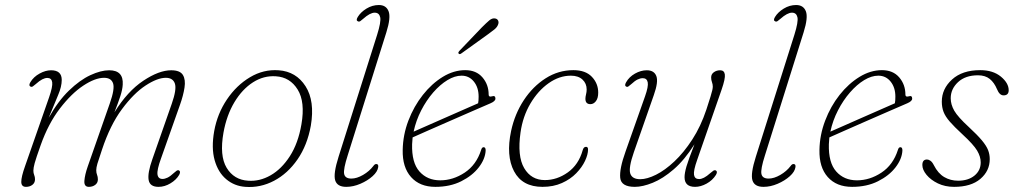

<svg xmlns="http://www.w3.org/2000/svg" viewBox="-20 -737 4056 765"><path d="M329.5 -73.5 417.5 -325Q438 -383 430.5 -405Q423 -427 394.5 -427Q359 -427 311.8 -395.8Q264.5 -364.5 218.5 -304.5Q172.5 -244.5 142 -158.5Q123.5 -106.5 118.2 -87.2Q113 -68 113 -57Q113 -47.5 116.2 -39.8Q119.5 -32 119.5 -22.5Q119.5 -8.5 109 -0.5Q98.5 7.5 83.5 7.5Q65 7.5 64.8 -12.2Q64.5 -32 80 -75.5L175.5 -349Q190.5 -392 188 -409.2Q185.5 -426.5 168.5 -426.5Q159.5 -426.5 148.2 -420.8Q137 -415 122.5 -402Q116.5 -396.5 111.2 -393Q106 -389.5 101.5 -392Q93 -396 101 -409.5Q114 -431 137.8 -444Q161.5 -457 183.5 -457Q226 -457 226 -418.5Q226 -392 211.8 -358.8Q197.5 -325.5 174 -267.5Q211.5 -334.5 254.8 -376.2Q298 -418 340 -437.5Q382 -457 415 -457Q472.5 -457 469 -400Q468 -380 459.5 -354Q451 -328 436 -289.5Q488 -373.5 550.8 -415.2Q613.5 -457 662 -457Q697.5 -457 708.8 -438.2Q720 -419.5 715.2 -388.2Q710.5 -357 697 -319L621.5 -105.5Q605 -60 607.5 -42Q610 -24 627.5 -24Q636.5 -24 647.5 -29.2Q658.5 -34.5 673 -48Q679.5 -54 684 -57Q688.5 -60 693 -58Q701 -54 694 -40.5Q682.5 -20.5 659.2 -6.5Q636 7.5 611.5 7.5Q577 7.5 572.2 -20Q567.5 -47.5 587 -102.5L664.5 -324Q684.5 -381 676.8 -404Q669 -427 640.5 -427Q607 -427 560 -396.2Q513 -365.5 466 -302.2Q419 -239 386.5 -141Q372.5 -100 368 -84.5Q363.5 -69 363.5 -59Q363.5 -48 366.8 -40.2Q370 -32.5 370 -22Q370 -8.5 359.5 -0.5Q349 7.5 334 7.5Q314.5 7.5 316.2 -16.5Q318 -40.5 329.5 -73.5Z M1090.5 -457Q1160 -452 1197.5 -393.2Q1235 -334.5 1218.5 -236.5Q1204.5 -158.5 1165.5 -102Q1126.5 -45.5 1072 -16.8Q1017.5 12 957.5 7.5Q914 4.5 881.5 -22.8Q849 -50 835.2 -98.8Q821.5 -147.5 833.5 -215Q846 -284 884 -340.5Q922 -397 976 -429.2Q1030 -461.5 1090.5 -457ZM968.5 -17Q1014.5 -13.5 1058.2 -38.5Q1102 -63.5 1135 -114.8Q1168 -166 1181 -241.5Q1196.5 -331 1166 -380.2Q1135.5 -429.5 1079.5 -433Q1031 -436.5 988 -409Q945 -381.5 914 -329.8Q883 -278 870.5 -209Q854 -116.5 883 -68.5Q912 -20.5 968.5 -17Z M1519.5 -608.5 1365.5 -118.5Q1347.5 -62.5 1351.2 -44Q1355 -25.5 1380 -25.5Q1401.5 -25.5 1426.5 -40Q1451.5 -54.5 1467.5 -75.5Q1473 -83.5 1479 -83.5Q1488.5 -83.5 1487 -71.5Q1484.5 -53 1464.5 -35Q1444.5 -17 1416 -4.8Q1387.5 7.5 1359.5 7.5Q1323.5 7.5 1315.5 -18.5Q1307.5 -44.5 1329 -112.5L1482.5 -598Q1499 -650.5 1494.8 -668.5Q1490.5 -686.5 1473 -686.5Q1454.5 -686.5 1427 -662Q1421 -656.5 1415.8 -653Q1410.5 -649.5 1406 -652Q1397 -655.5 1405.5 -669.5Q1417 -688.5 1440.2 -702.8Q1463.5 -717 1489.5 -717Q1518.5 -717 1528.2 -692.2Q1538 -667.5 1519.5 -608.5Z M1915 -136.5Q1913 -103 1887.5 -70Q1862 -37 1817.8 -14.8Q1773.5 7.5 1714.5 7.5Q1652.5 7.5 1617.8 -31.5Q1583 -70.5 1584.5 -139.5Q1585.5 -199.5 1607.2 -256.5Q1629 -313.5 1664.8 -358.8Q1700.5 -404 1744.2 -430.8Q1788 -457.5 1833.5 -457.5Q1877.5 -457.5 1902.2 -428.8Q1927 -400 1927 -360Q1927 -349.5 1939.5 -353Q1954 -358 1954 -344Q1954 -334 1934.5 -325.5Q1904.5 -312.5 1859.5 -293Q1814.5 -273.5 1766.8 -252.5Q1719 -231.5 1680.2 -214.5Q1641.5 -197.5 1624 -189.5Q1622.5 -176 1622 -162.5Q1620 -89 1651.2 -53.8Q1682.5 -18.5 1734 -18.5Q1785 -18.5 1831.5 -49.2Q1878 -80 1897 -139.5Q1900 -150.5 1907 -150.5Q1915.5 -150.5 1915 -136.5ZM1819 -435.5Q1792 -435.5 1762.8 -417.8Q1733.5 -400 1706.2 -368.8Q1679 -337.5 1658.2 -297.2Q1637.5 -257 1628 -212.5Q1646.5 -220.5 1678 -234.5Q1709.5 -248.5 1746.8 -264.8Q1784 -281 1820.5 -297.2Q1857 -313.5 1885 -325.5Q1887 -335 1887 -352Q1887 -388.5 1868 -412Q1849 -435.5 1819 -435.5ZM1900 -628Q1917.5 -645.5 1929.2 -655.5Q1941 -665.5 1952.5 -663.5Q1961.5 -662 1964.8 -654.8Q1968 -647.5 1964.5 -639Q1961 -629 1950.5 -620.2Q1940 -611.5 1926.5 -602L1818 -524Q1811 -519 1807.5 -523.5Q1805 -525.5 1806.8 -529Q1808.5 -532.5 1811.5 -535.5Z M2254.5 -435.5Q2208.5 -435.5 2166 -405.5Q2123.5 -375.5 2093.2 -324.2Q2063 -273 2054 -209.5Q2040.5 -115 2068.5 -67.2Q2096.5 -19.5 2151 -19.5Q2199.5 -19.5 2242.5 -50.2Q2285.5 -81 2301.5 -138Q2305 -152 2315 -152Q2323 -152 2323 -141.5Q2323 -121.5 2311 -96Q2299 -70.5 2276 -46.8Q2253 -23 2219 -7.8Q2185 7.5 2141.5 7.5Q2061 7.5 2028.2 -54.5Q1995.5 -116.5 2016.5 -215.5Q2031 -283 2067 -337.8Q2103 -392.5 2154 -425Q2205 -457.5 2264.5 -457.5Q2313 -457.5 2338.2 -431Q2363.5 -404.5 2363.5 -368Q2363.5 -345.5 2354.2 -333.8Q2345 -322 2332.5 -322Q2312.5 -322 2312.5 -343.5Q2312.5 -351 2315 -361Q2317.5 -371 2317.5 -380.5Q2317.5 -404.5 2300.8 -420Q2284 -435.5 2254.5 -435.5Z M2832 -58Q2840.5 -53.5 2832.5 -40Q2819 -18.5 2795.5 -5.5Q2772 7.5 2749.5 7.5Q2707.5 7.5 2707.5 -31Q2707.5 -47.5 2715.2 -74Q2723 -100.5 2747 -162Q2707.5 -99.5 2664.2 -62.2Q2621 -25 2580.8 -8.8Q2540.5 7.5 2509.5 7.5Q2455 7.5 2451.2 -28.2Q2447.5 -64 2472.5 -133.5L2550 -353Q2564 -392.5 2560.8 -409Q2557.5 -425.5 2541 -425.5Q2531 -425.5 2520.2 -420.2Q2509.5 -415 2495.5 -402Q2488.5 -396 2484 -392.8Q2479.5 -389.5 2475 -392Q2467 -395.5 2474.5 -409Q2486.5 -430.5 2510 -443.8Q2533.5 -457 2557 -457Q2586 -457 2595 -434.2Q2604 -411.5 2585 -358L2505.5 -130.5Q2484 -68.5 2491.2 -45.8Q2498.5 -23 2531 -23Q2558 -23 2593.8 -40.8Q2629.5 -58.5 2667 -93.8Q2704.5 -129 2738.2 -181Q2772 -233 2794.5 -300.5Q2805.5 -334.5 2811 -352.2Q2816.5 -370 2818.2 -378.2Q2820 -386.5 2820 -392Q2820 -401 2816.8 -409.5Q2813.5 -418 2813.5 -428.5Q2813.5 -441.5 2824.2 -449.2Q2835 -457 2849.5 -457Q2865.5 -457 2868 -440.5Q2870.5 -424 2855 -379.5L2758 -100.5Q2742.5 -57 2745.2 -40.2Q2748 -23.5 2765.5 -23.5Q2774 -23.5 2785 -29Q2796 -34.5 2811 -48Q2817.5 -53.5 2822.2 -56.8Q2827 -60 2832 -58Z M3182 -608.5 3028 -118.5Q3010 -62.5 3013.8 -44Q3017.5 -25.5 3042.5 -25.5Q3064 -25.5 3089 -40Q3114 -54.5 3130 -75.5Q3135.5 -83.5 3141.5 -83.5Q3151 -83.5 3149.5 -71.5Q3147 -53 3127 -35Q3107 -17 3078.5 -4.8Q3050 7.5 3022 7.5Q2986 7.5 2978 -18.5Q2970 -44.5 2991.5 -112.5L3145 -598Q3161.5 -650.5 3157.2 -668.5Q3153 -686.5 3135.5 -686.5Q3117 -686.5 3089.5 -662Q3083.5 -656.5 3078.2 -653Q3073 -649.5 3068.5 -652Q3059.5 -655.5 3068 -669.5Q3079.5 -688.5 3102.8 -702.8Q3126 -717 3152 -717Q3181 -717 3190.8 -692.2Q3200.5 -667.5 3182 -608.5Z M3575.5 -136.5Q3573.5 -103 3548 -70Q3522.5 -37 3478.2 -14.8Q3434 7.5 3375 7.5Q3313 7.5 3278.2 -31.5Q3243.5 -70.5 3245 -139.5Q3246 -199.5 3267.8 -256.5Q3289.5 -313.5 3325.2 -358.8Q3361 -404 3404.8 -430.8Q3448.5 -457.5 3494 -457.5Q3538 -457.5 3562.8 -428.8Q3587.5 -400 3587.5 -360Q3587.5 -349.5 3600 -353Q3614.5 -358 3614.5 -344Q3614.5 -334 3595 -325.5Q3565 -312.5 3520 -293Q3475 -273.5 3427.2 -252.5Q3379.5 -231.5 3340.8 -214.5Q3302 -197.5 3284.5 -189.5Q3283 -176 3282.5 -162.5Q3280.5 -89 3311.8 -53.8Q3343 -18.5 3394.5 -18.5Q3445.5 -18.5 3492 -49.2Q3538.5 -80 3557.5 -139.5Q3560.5 -150.5 3567.5 -150.5Q3576 -150.5 3575.5 -136.5ZM3479.5 -435.5Q3452.5 -435.5 3423.2 -417.8Q3394 -400 3366.8 -368.8Q3339.5 -337.5 3318.8 -297.2Q3298 -257 3288.5 -212.5Q3307 -220.5 3338.5 -234.5Q3370 -248.5 3407.2 -264.8Q3444.5 -281 3481 -297.2Q3517.5 -313.5 3545.5 -325.5Q3547.5 -335 3547.5 -352Q3547.5 -388.5 3528.5 -412Q3509.5 -435.5 3479.5 -435.5Z M3797.5 -17Q3837.5 -17 3862.5 -37.2Q3887.5 -57.5 3887.5 -90Q3887.5 -113 3873.2 -137Q3859 -161 3814.5 -202Q3782 -232 3764.2 -252.5Q3746.5 -273 3739.5 -291.2Q3732.5 -309.5 3732.5 -332Q3732.5 -383 3773.2 -420.2Q3814 -457.5 3885.5 -457.5Q3936.5 -457.5 3967.8 -431.8Q3999 -406 3999 -377.5Q3999 -357 3978.5 -357Q3962.5 -357 3952.5 -381.5Q3941.5 -408 3923.5 -422.5Q3905.5 -437 3876.5 -437Q3826.5 -437 3797.2 -409.8Q3768 -382.5 3768 -345.5Q3768 -320.5 3782.2 -295.8Q3796.5 -271 3840 -231Q3874 -199.5 3892 -178Q3910 -156.5 3916.8 -139.2Q3923.5 -122 3923.5 -103Q3923.5 -56 3886.2 -24.2Q3849 7.5 3781.5 7.5Q3745.5 7.5 3717 -6.2Q3688.5 -20 3671.8 -40.2Q3655 -60.5 3655 -79.5Q3655 -101.5 3673.5 -101.5Q3680 -101.5 3687.2 -96.5Q3694.5 -91.5 3701 -78.5Q3717.5 -46 3742.2 -31.5Q3767 -17 3797.5 -17Z"/></svg>

Font: Fraunces 9pt S050 Thin
Style: Italic
Weight: 100
Italic angle: -16°
Version: Version 1.000; ttfautohint (v1.8.3)